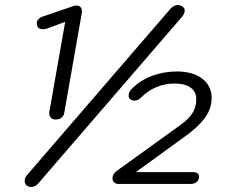

<svg xmlns="http://www.w3.org/2000/svg" viewBox="-20 -731 905 763"><path d="M78 -12Q78 -25 88 -36L659 -698Q672 -711 686 -711Q696 -711 705 -705Q714 -699 714 -689Q714 -678 704 -665L132 -2Q120 12 104 12Q92 12 85 5Q78 -2 78 -12ZM176 -286 239 -644 165 -617Q160 -615 149 -615Q137 -615 131.5 -622Q126 -629 126 -639Q126 -647 132 -654Q138 -661 149 -665L272 -707Q276 -709 284 -709Q296 -709 301.5 -701Q307 -693 305 -679L236 -286Q232 -256 200 -256Q187 -256 180.5 -265Q174 -274 176 -286ZM427 -22Q427 -39 444 -52L698 -235Q729 -257 744.5 -281Q760 -305 760 -337Q760 -366 738 -382.5Q716 -399 674 -399Q596 -399 539 -342Q528 -331 513 -331Q505 -331 498 -336.5Q491 -342 491 -350Q491 -365 502 -376Q535 -411 583 -429Q631 -447 683 -447Q746 -447 783.5 -418.5Q821 -390 821 -342Q821 -299 794.5 -263Q768 -227 721 -193L520 -47H745Q774 -47 771 -25Q768 -12 759.5 -6Q751 0 736 0H451Q440 0 433.5 -6.5Q427 -13 427 -22Z"/></svg>

Font: Kodchasan Light
Style: Italic
Weight: 300
Italic angle: -10°
Version: Version 1.000; ttfautohint (v1.6)